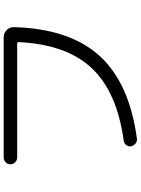

<svg xmlns="http://www.w3.org/2000/svg" viewBox="119 -862 762 1040"><g transform="rotate(-90 500.0 -342.0)"><path d="M167 -629.9Q152.3 -629.9 141.1 -641.1Q129.9 -652.3 129.9 -667Q129.9 -681.6 141.1 -692.4Q152.3 -703.1 167 -703.1H817.4Q840.8 -703.1 857.4 -686.5Q874 -669.9 873 -647.5Q864.3 -344.7 716.8 -183.1Q569.3 -21.5 268.6 18.6Q253.9 20.5 242.7 11.2Q231.4 2 227.5 -12.7Q224.6 -26.4 233.9 -38.6Q243.2 -50.8 256.8 -52.7Q521.5 -88.9 650.4 -225.6Q779.3 -362.3 792 -622.1Q792 -629.9 783.2 -629.9Z"/></g></svg>

Font: Rounded Mgen+ 1m regular
Style: Regular
Weight: 400
Designer: [Source Han Sans]
Ryoko NISHIZUKA  (kana & ideographs); Paul D. Hunt (Latin, Greek & Cyrillic); Wenlong ZHANG  (bopomofo
Version: Version 1.059.20150602